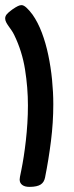

<svg xmlns="http://www.w3.org/2000/svg" viewBox="-28 -604 290 750"><path d="M147.9 89.8Q146 98.6 142.1 105.2Q138.2 111.8 131.3 116.5Q124.5 121.1 113.5 123.5Q102.5 126 86.9 126Q68.8 126 58.8 118.4Q48.8 110.8 48.8 97.2Q48.8 93.8 50 86.7Q51.3 79.6 55.2 61Q60.1 37.1 64.7 7.6Q69.3 -22 73 -54.7Q76.7 -87.4 78.9 -122.3Q81.1 -157.2 81.1 -191.9Q81.1 -261.7 69.8 -332.5Q58.6 -403.3 27.8 -466.8Q22.9 -477.1 16.8 -485.8Q10.7 -494.6 5.1 -502.4Q-0.5 -510.3 -4.2 -517.6Q-7.8 -524.9 -7.8 -532.2Q-7.8 -540.5 -1.7 -548.1Q4.4 -555.7 20 -566.9Q34.2 -576.7 42 -580.3Q49.8 -584 56.2 -584Q64.5 -584 75.4 -574Q86.4 -564 99.1 -546.9Q120.1 -517.1 135.5 -476.3Q150.9 -435.5 160.6 -388.9Q170.4 -342.3 175.3 -293Q180.2 -243.7 180.2 -196.8Q180.2 -125.5 171.1 -53.2Q162.1 19 147.9 89.8Z"/></svg>

Font: Gochi Hand Cyrillic
Style: Regular
Weight: 400
Designer: Juan Pablo del Peral; Denis Ignatov
Foundry: Juan Pablo del Peral; Denis Ignatov
Version: Version 1.00 June 29, 2018, initial release